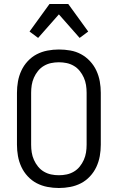

<svg xmlns="http://www.w3.org/2000/svg" viewBox="-20 -930 590 962"><path d="M275 12Q246 12 217.5 6.5Q189 1 164 -12Q139 -25 119 -46.5Q99 -68 87 -94Q75 -120 70 -148Q65 -176 65 -205V-465Q65 -494 70 -522Q75 -550 87 -576Q99 -602 119 -623.5Q139 -645 164 -658Q189 -671 217.5 -676.5Q246 -682 275 -682Q304 -682 332.5 -677Q361 -672 386 -658.5Q411 -645 431 -623.5Q451 -602 463 -576Q475 -550 480 -522Q485 -494 485 -465V-205Q485 -176 480 -148Q475 -120 463 -94Q451 -68 431 -46.5Q411 -25 386 -12Q361 1 332.5 6.5Q304 12 275 12ZM275 -52Q295 -52 314 -56Q333 -60 350 -70Q367 -80 379.5 -95.5Q392 -111 400 -129Q408 -147 411 -166Q414 -185 414 -205V-465Q414 -485 411 -504Q408 -523 400 -541Q392 -559 379.5 -574.5Q367 -590 350 -600Q333 -610 314 -614Q295 -618 275 -618Q255 -618 236 -614Q217 -610 200 -600Q183 -590 170.5 -574.5Q158 -559 150 -541Q142 -523 139 -504Q136 -485 136 -465V-205Q136 -185 139 -166Q142 -147 150 -129Q158 -111 170.5 -95.5Q183 -80 200 -70Q217 -60 236 -56Q255 -52 275 -52ZM379 -740 275 -858 171 -740 128 -772 228 -910H322L422 -772Z"/></svg>

Font: Lode
Style: Regular
Weight: 400
Monospace: yes
Designer: Belleve Invis
Foundry: Belleve Invis
Version: Version 29.2.0; ttfautohint (v1.8.3)